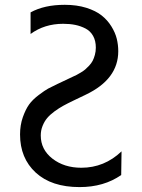

<svg xmlns="http://www.w3.org/2000/svg" viewBox="-20 -757 585 790"><path d="M307.5 12.8Q191.8 12.8 127.1 -46.7Q62.5 -106.2 62.5 -203.8Q62.5 -242.2 74 -274.9Q85.6 -307.5 99.8 -327.2Q114 -346.9 139.4 -366.1Q164.8 -385.3 178.4 -392.6Q192.1 -399.9 216.6 -411.6Q218 -412.3 218.8 -412.6L280.5 -441.8Q290.5 -446.4 295.5 -448.9Q300.4 -451.3 312 -458.3Q323.5 -465.2 330.3 -470.9Q337 -476.6 346.4 -486.5Q355.8 -496.4 361.2 -506.7Q366.5 -517 370.4 -531.2Q374.3 -545.5 374.3 -561.1Q374.3 -589.1 363.1 -609.2Q351.9 -629.3 332 -639.6Q312.1 -649.9 289.8 -654.5Q267.4 -659.1 240.1 -659.1Q163 -659.1 105.8 -617.2V-706Q162.3 -737.2 246.4 -737.2Q295.8 -737.2 334.9 -725Q373.9 -712.7 398.1 -693.5Q422.2 -674.4 438.2 -648.6Q454.2 -622.9 460.4 -597.7Q466.6 -572.4 466.6 -546.2Q466.6 -431.5 333.8 -367.9L282 -343Q257.5 -331.3 240.1 -321.7Q222.7 -312.1 204 -298.5Q185.4 -284.8 174 -271.1Q162.6 -257.5 155.2 -239Q147.7 -220.5 147.7 -199.6Q147.7 -141.7 195.8 -104.2Q244 -66.8 314.6 -66.8Q409.4 -66.8 480.1 -134.2L478.7 -36.9Q407.7 12.8 307.5 12.8Z"/></svg>

Font: TID UI
Style: Regular
Weight: 400
Designer: The TID Project Authors
Foundry: Bakken & Bæck
Version: Version 1.001;hotconv 1.0.109;makeotfexe 2.5.65596